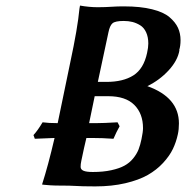

<svg xmlns="http://www.w3.org/2000/svg" viewBox="-20 -666 668 689"><path d="M331.1 -640.1Q356.9 -640.1 387.2 -642.1Q398.4 -643.1 425.8 -643.1Q483.9 -643.1 525.4 -632.8Q566.9 -622.6 588.1 -604.5Q609.4 -586.4 618.7 -566.2Q627.9 -545.9 627.9 -522Q627.9 -501 623 -485.8H624Q617.7 -448.7 585 -413.3Q552.2 -377.9 508.8 -356.9Q622.1 -316.4 622.1 -223.1Q622.1 -201.7 618.2 -184.1Q612.3 -156.2 600.3 -131.3Q588.4 -106.4 565.2 -81.3Q542 -56.2 510.3 -38.1Q478.5 -20 429.9 -8.5Q381.3 2.9 321.8 2.9Q273.4 2.9 245.1 1Q232.9 0 196.8 0Q177.2 0 160.9 -1Q144.5 -2 137.7 -2.9L130.9 -3.9Q152.8 -71.8 175.8 -170.9Q110.4 -168.5 105 -168L100.1 -181.2Q115.7 -198.2 132.8 -227.1Q154.3 -224.1 187 -224.1Q192.9 -252 231.9 -440.9Q258.8 -565.9 265.1 -634.8Q265.1 -635.3 266.1 -640.4Q267.1 -645.5 267.1 -646Q300.3 -640.1 331.1 -640.1ZM319.8 -320.8 299.8 -224.1H325.2Q350.6 -224.1 401.9 -227.1L409.2 -212.9Q397.9 -192.9 387.2 -168Q347.7 -170.9 308.1 -170.9H290Q288.6 -165 281.7 -135.3Q274.9 -105.5 272 -89.8Q269 -76.2 269.3 -66.9Q269.5 -57.6 279.8 -53.2Q290 -48.8 313 -48.8Q350.6 -48.8 379.4 -55.2Q408.2 -61.5 426.5 -71.5Q444.8 -81.5 457.8 -97.4Q470.7 -113.3 477.1 -129.4Q483.4 -145.5 487.8 -167Q493.2 -192.9 493.2 -206.1Q493.2 -258.3 461.9 -289.6Q430.7 -320.8 368.2 -320.8ZM369.1 -549.8 331.1 -372.1H361.8Q421.9 -372.1 458.7 -395.5Q495.6 -418.9 507.8 -476.1Q512.2 -495.6 512.2 -509.8Q512.2 -533.2 504.4 -550Q496.6 -566.9 483.2 -575.2Q469.7 -583.5 455.3 -587.2Q440.9 -590.8 423.8 -590.8Q393.6 -590.8 383.8 -582.5Q374 -574.2 369.1 -549.8Z"/></svg>

Font: Linear Smooth
Style: Bold Italic
Weight: 700
Designer: Philipp H. Poll, Flanker
Foundry: Philipp H. Poll, reworked by Flanker
Version: Version 1.061 | FøM Fix